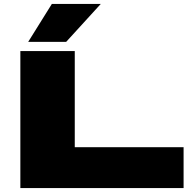

<svg xmlns="http://www.w3.org/2000/svg" viewBox="-20 -961 992 981"><path d="M84 0V-700H362V-209H918V0ZM124 -747 245 -941H495L318 -747Z"/></svg>

Font: Georama ExtraExtended ExtraBold
Style: Regular
Weight: 800
Width: 8
Designer: Jean-Baptiste Levee
Foundry: Production Type
Version: Version 1.000